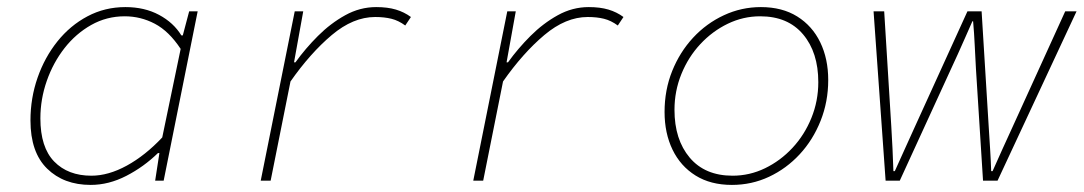

<svg xmlns="http://www.w3.org/2000/svg" viewBox="-20 -510 3059 542"><path d="M236 12Q160 12 113 -34Q66 -80 66 -170Q66 -233 86 -290.5Q106 -348 142 -393Q178 -438 227 -464Q276 -490 334 -490Q388 -490 429 -468Q470 -446 492 -410H496L514 -478H538L442 0H418L430 -78H426Q386 -39 336.5 -13.5Q287 12 236 12ZM238 -14Q286 -14 338 -42.5Q390 -71 438 -122L490 -372Q457 -422 417 -443Q377 -464 332 -464Q281 -464 237.5 -439.5Q194 -415 162 -374Q130 -333 112 -281.5Q94 -230 94 -176Q94 -94 133 -54Q172 -14 238 -14Z M716 0 812 -478H836L810 -334H814Q842 -373 877.5 -408.5Q913 -444 954.5 -467Q996 -490 1042 -490Q1074 -490 1097.5 -483Q1121 -476 1140 -462L1124 -438Q1105 -452 1085 -457Q1065 -462 1039 -462Q977 -462 916.5 -411Q856 -360 800 -280L744 0Z M1316 0 1412 -478H1436L1410 -334H1414Q1442 -373 1477.5 -408.5Q1513 -444 1554.5 -467Q1596 -490 1642 -490Q1674 -490 1697.5 -483Q1721 -476 1740 -462L1724 -438Q1705 -452 1685 -457Q1665 -462 1639 -462Q1577 -462 1516.5 -411Q1456 -360 1400 -280L1344 0Z M2046 12Q1986 12 1943.5 -14.5Q1901 -41 1878.5 -87.5Q1856 -134 1856 -194Q1856 -256 1877.5 -309.5Q1899 -363 1936.5 -403.5Q1974 -444 2023.5 -467Q2073 -490 2128 -490Q2188 -490 2230.5 -463.5Q2273 -437 2295.5 -390.5Q2318 -344 2318 -284Q2318 -223 2296.5 -169Q2275 -115 2237.5 -74.5Q2200 -34 2151 -11Q2102 12 2046 12ZM2048 -14Q2096 -14 2139.5 -35Q2183 -56 2217 -92.5Q2251 -129 2270.5 -177Q2290 -225 2290 -278Q2290 -362 2247 -413Q2204 -464 2126 -464Q2078 -464 2034.5 -443Q1991 -422 1957 -385.5Q1923 -349 1903.5 -301Q1884 -253 1884 -200Q1884 -116 1927 -65Q1970 -14 2048 -14Z M2480 0 2446 -478H2476L2496 -154Q2498 -121 2499.5 -90Q2501 -59 2502 -27H2506Q2520 -58 2534 -89Q2548 -120 2563 -153L2711 -478H2751L2771 -153Q2773 -120 2775 -89.5Q2777 -59 2778 -27H2782Q2796 -59 2810 -89.5Q2824 -120 2839 -153L2987 -478H3019L2796 0H2755L2735 -316Q2733 -351 2731.5 -383.5Q2730 -416 2727 -450H2725Q2715 -427 2704.5 -403.5Q2694 -380 2684 -357.5Q2674 -335 2664 -314L2520 0Z"/></svg>

Font: Source Code Pro ExtraLight ExtraLight
Style: Italic
Weight: 250
Italic angle: -11°
Monospace: yes
Version: Version 1.016;hotconv 1.0.116;makeotfexe 2.5.65601